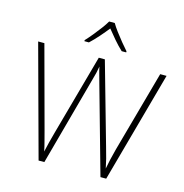

<svg xmlns="http://www.w3.org/2000/svg" viewBox="-132 -1070 1145 1193"><g transform="rotate(15 440.5 -474.0)"><path d="M855 -714 658 0H621L464 -559Q456 -590 449 -613.5Q442 -637 437 -662Q433 -639 428.5 -619Q424 -599 417 -576L260 0H223L29 -714H69L210 -192Q220 -153 228 -123.5Q236 -94 242 -63Q249 -94 256.5 -124.5Q264 -155 275 -194L419 -714H458L606 -191Q618 -150 625.5 -120.5Q633 -91 639 -60Q645 -92 651.5 -121Q658 -150 669 -191L814 -714ZM459 -948Q471 -927 491.5 -899.5Q512 -872 534.5 -844.5Q557 -817 575 -797V-790H546Q519 -815 491 -847.5Q463 -880 441 -908Q419 -880 390.5 -847.5Q362 -815 335 -790H306V-797Q325 -817 347.5 -844.5Q370 -872 390.5 -899.5Q411 -927 423 -948Z"/></g></svg>

Font: Noto Sans Lao Looped ExtraLight
Style: Regular
Weight: 200
Designer: Mark Frömberg, Ben Mitchell
Foundry: The Fontpad Ltd
Version: Version 1.002; ttfautohint (v1.8.4.7-5d5b)